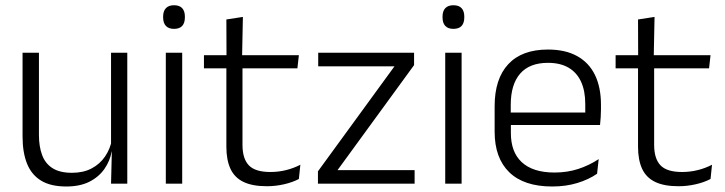

<svg xmlns="http://www.w3.org/2000/svg" viewBox="-20 -684 2700 715"><path d="M64 -487.5H125V-181.5Q125 -138.5 136.8 -106.8Q148.5 -75 175.5 -57.8Q202.5 -40.5 248 -40.5Q290.5 -40.5 321.2 -56.8Q352 -73 371.2 -101.2Q390.5 -129.5 397 -164.5L409.5 -120H396Q389.5 -84.5 368.8 -54.8Q348 -25 312.8 -7.2Q277.5 10.5 227 10.5Q168.5 10.5 132.8 -11.5Q97 -33.5 80.5 -75Q64 -116.5 64 -175.5ZM393.5 -487.5H454V0H393.5L396.5 -120.5L393.5 -123.5Z M658.5 0H597.5V-487.5H658.5ZM628 -576.5Q608 -576.5 597.8 -587.5Q587.5 -598.5 587.5 -619V-622.5Q587.5 -642.5 597.8 -653.5Q608 -664.5 628 -664.5Q648.5 -664.5 658.5 -653.5Q668.5 -642.5 668.5 -622.5V-619Q668.5 -598.5 658.5 -587.5Q648.5 -576.5 628 -576.5Z M973.5 9.5Q920 9.5 886.8 -6.5Q853.5 -22.5 838.2 -55.5Q823 -88.5 823 -137.5V-455.5H883V-144.5Q883 -93 906.8 -68.2Q930.5 -43.5 987 -43.5Q1017 -43.5 1045.2 -50.5Q1073.5 -57.5 1098.5 -70.5L1093 -17.5Q1069.5 -5 1038 2.2Q1006.5 9.5 973.5 9.5ZM1087.5 -429.5H739.5V-478.5H1093ZM881.5 -471.5H823.5L823 -611.5L884.5 -621Z M1237 -50.5H1524V0H1164V-46L1449 -437H1165V-487.5H1522V-441.5Z M1699 0H1638V-487.5H1699ZM1668.5 -576.5Q1648.5 -576.5 1638.2 -587.5Q1628 -598.5 1628 -619V-622.5Q1628 -642.5 1638.2 -653.5Q1648.5 -664.5 1668.5 -664.5Q1689 -664.5 1699 -653.5Q1709 -642.5 1709 -622.5V-619Q1709 -598.5 1699 -587.5Q1689 -576.5 1668.5 -576.5Z M2036.5 10.5Q1931 10.5 1876.5 -42.5Q1822 -95.5 1822 -193.5V-288.5Q1822 -390.5 1872.8 -445Q1923.5 -499.5 2020.5 -499.5Q2085.5 -499.5 2129.5 -475Q2173.5 -450.5 2195.8 -404.5Q2218 -358.5 2218 -294V-276.5Q2218 -262 2217 -247.5Q2216 -233 2214.5 -218.5H2158.5Q2159.5 -240.5 2159.5 -260.2Q2159.5 -280 2159.5 -296.5Q2159.5 -345.5 2143.8 -379.8Q2128 -414 2097.2 -432Q2066.5 -450 2020.5 -450Q1952 -450 1917 -409.8Q1882 -369.5 1882 -293.5V-246L1882.5 -238V-187.5Q1882.5 -154 1892.2 -127Q1902 -100 1922.2 -80.8Q1942.5 -61.5 1973.2 -51.5Q2004 -41.5 2045 -41.5Q2092.5 -41.5 2133.2 -54.8Q2174 -68 2209.5 -91.5L2203.5 -37Q2172.5 -15.5 2130 -2.5Q2087.5 10.5 2036.5 10.5ZM2201 -218.5H1853.5V-265H2201Z M2506.5 9.5Q2453 9.5 2419.8 -6.5Q2386.5 -22.5 2371.2 -55.5Q2356 -88.5 2356 -137.5V-455.5H2416V-144.5Q2416 -93 2439.8 -68.2Q2463.5 -43.5 2520 -43.5Q2550 -43.5 2578.2 -50.5Q2606.5 -57.5 2631.5 -70.5L2626 -17.5Q2602.5 -5 2571 2.2Q2539.5 9.5 2506.5 9.5ZM2620.5 -429.5H2272.5V-478.5H2626ZM2414.5 -471.5H2356.5L2356 -611.5L2417.5 -621Z"/></svg>

Font: Anek Malayalam Light
Style: Regular
Weight: 300
Version: Version 1.003